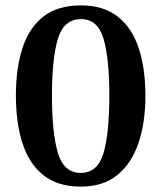

<svg xmlns="http://www.w3.org/2000/svg" viewBox="-20 -681 599 713"><path d="M280 12Q194 12 141 -30.5Q88 -73 63.5 -149Q39 -225 39 -327Q39 -427 63.5 -502.5Q88 -578 141 -619.5Q194 -661 281 -661Q364 -661 417 -619.5Q470 -578 495 -502.5Q520 -427 520 -326Q520 -225 494 -149Q468 -73 415 -30.5Q362 12 280 12ZM280 -39Q343 -39 364.5 -113Q386 -187 386 -326Q386 -464 364.5 -537Q343 -610 281 -610Q217 -610 195 -537Q173 -464 173 -326Q173 -187 195 -113Q217 -39 280 -39Z"/></svg>

Font: Noto Serif Telugu SemiBold
Style: Regular
Weight: 600
Designer: Jelle Bosma - Monotype Design Team
Foundry: Monotype Imaging Inc.
Version: Version 2.005; ttfautohint (v1.8.4.7-5d5b)